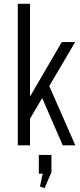

<svg xmlns="http://www.w3.org/2000/svg" viewBox="-20 -760 418 1004"><path d="M95 -183 303 -540H373L112 -97ZM73 -740H137V0H73ZM186 -281 227 -334 374 0H308ZM249 50V141L213 224L189 215L214 98L244 148H183V50Z"/></svg>

Font: Pathway Extreme Condensed ExtraLight
Style: Regular
Weight: 250
Width: 3
Version: Version 1.001;gftools[0.9.26]